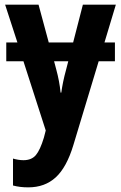

<svg xmlns="http://www.w3.org/2000/svg" viewBox="-20 -567 522 827"><path d="M2 -547H146L190 -384H295L337 -547H479L430 -384H475V-303H405L296 58Q267 154 220 197Q173 240 102 240Q83 240 67 238Q51 236 36 232V116Q46 119 58 121Q70 123 81 123Q116 123 134.5 101Q153 79 169 26L177 -5L81 -303H7V-384H55ZM241 -168H244Q247 -190 252 -214.5Q257 -239 265 -268L274 -303H213L222 -269Q236 -218 241 -168Z"/></svg>

Font: Noto Sans Condensed
Style: Bold
Weight: 700
Width: 3
Designer: Monotype Design Team
Foundry: Monotype Imaging Inc.
Version: Version 2.013; ttfautohint (v1.8.4.7-5d5b)